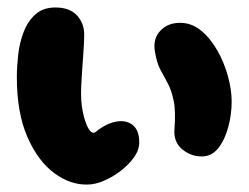

<svg xmlns="http://www.w3.org/2000/svg" viewBox="-20 -510 664 513"><path d="M215 -17Q169 -15 125 -47.5Q81 -80 53 -144.5Q25 -209 25 -304Q25 -331 28.5 -363Q32 -395 43 -424Q54 -453 74.5 -471.5Q95 -490 128 -490Q166 -490 185.5 -469Q205 -448 205 -417Q205 -396 202 -357.5Q199 -319 197 -279Q195 -240 201.5 -210Q208 -180 217 -165.5Q226 -151 235 -157Q263 -180 290 -185Q317 -190 334.5 -176Q352 -162 352 -130Q352 -109 338 -89.5Q324 -70 302.5 -53.5Q281 -37 257.5 -27Q234 -17 215 -17ZM519 -92Q490 -92 467 -111Q444 -130 446 -163Q450 -213 444 -241Q438 -269 428.5 -287Q419 -305 409 -323Q399 -341 394 -372Q388 -406 408 -427.5Q428 -449 461 -449Q492 -449 517 -428.5Q542 -408 560.5 -375.5Q579 -343 589 -306.5Q599 -270 599 -239Q599 -205 590 -171Q581 -137 563.5 -114.5Q546 -92 519 -92Z"/></svg>

Font: Cherry Bomb One
Style: Regular
Weight: 400
Designer: satsuyako
Foundry: satsuyako
Version: Version 4.100; ttfautohint (v1.8.3)